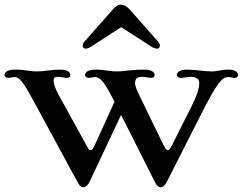

<svg xmlns="http://www.w3.org/2000/svg" viewBox="-22 -794 1051 831"><path d="M311.5 -9.8C320.8 8.3 328.6 16.6 337.4 16.6C348.1 16.6 358.4 8.3 366.7 -9.3L502 -296.9L646.5 -9.8C656.7 10.7 664.1 16.6 674.8 16.6C683.6 16.6 693.4 6.3 701.2 -9.3L851.1 -304.7C919.9 -439.9 939.9 -460.4 965.8 -460.4C971.2 -460.4 975.6 -459.5 980.5 -458.5C984.4 -457.5 988.3 -457 993.2 -457C1002.4 -457 1008.8 -462.4 1008.8 -469.2C1008.8 -483.4 991.2 -492.7 967.3 -492.7C951.7 -492.7 943.4 -491.7 931.2 -489.3C918.5 -486.8 906.2 -484.9 893.1 -484.9C875.5 -484.9 858.4 -486.8 841.3 -488.8C824.2 -490.7 806.6 -492.7 788.1 -492.7C757.3 -492.7 743.7 -482.4 743.7 -469.2C743.7 -462.4 751 -457 759.3 -457C766.6 -457 773.4 -458 780.3 -459C788.1 -460 795.9 -461.4 803.7 -461.4C825.7 -461.4 840.3 -452.6 840.3 -435.1C840.3 -412.1 832 -383.3 804.7 -329.1L722.7 -166C713.4 -147.5 708.5 -144 704.1 -144C698.2 -144 693.8 -149.9 686 -165.5L580.6 -382.3C571.8 -400.4 562.5 -420.9 562.5 -434.6C562.5 -451.2 569.8 -461.4 594.2 -461.4C600.6 -461.4 606.4 -460.4 612.3 -459.5C619.1 -458.5 625.5 -457 631.8 -457C642.1 -457 647.5 -462.4 647.5 -469.2C647.5 -480 636.2 -492.7 602.1 -492.7C578.1 -492.7 560.5 -491.7 536.6 -489.3C514.2 -486.8 502.4 -484.9 482.9 -484.9C464.8 -484.9 449.2 -487.8 432.1 -489.7C417 -491.7 408.7 -492.7 391.6 -492.7C360.8 -492.7 346.2 -481.9 346.2 -469.2C346.2 -462.4 353 -457 361.8 -457C366.7 -457 371.1 -457.5 375 -458.5C379.9 -459.5 384.3 -460.4 389.2 -460.4C411.1 -460.4 427.7 -443.8 473.6 -353.5L388.2 -166C379.4 -147 375 -144 369.6 -144C363.3 -144 360.8 -149.4 352.1 -165.5L232.4 -382.3C215.8 -412.1 210 -434.1 210 -444.3C210 -455.6 213.4 -461.4 230 -461.4C236.3 -461.4 241.7 -460.4 247.6 -459.5C254.4 -458.5 260.7 -457 267.1 -457C278.3 -457 282.7 -462.4 282.7 -469.2C282.7 -480 272.5 -492.7 237.3 -492.7C220.7 -492.7 204.6 -491.2 189 -489.3C171.4 -486.8 154.8 -484.9 137.7 -484.9C119.6 -484.9 104.5 -487.8 87.4 -489.7C71.8 -491.7 59.6 -492.7 42.5 -492.7C11.7 -492.7 -2.4 -481.9 -2.4 -469.2C-2.4 -462.4 3.9 -457 13.2 -457C17.6 -457 21.5 -457.5 25.9 -458.5C30.8 -459.5 35.6 -460.4 40.5 -460.4C62.5 -460.4 76.7 -442.4 126 -352.1ZM349.1 -583.5C354 -583.5 364.7 -586.4 375 -593.8L502.4 -676.3L630.9 -593.8C641.1 -586.4 652.3 -583.5 657.2 -583.5C666.5 -583.5 669.9 -590.3 669.9 -595.7C669.9 -600.6 668 -607.9 661.6 -614.7L554.7 -735.8C528.3 -767.1 515.1 -773.9 502 -773.9C488.3 -773.9 479.5 -768.6 451.2 -735.8L344.2 -614.7C337.9 -607.9 335.9 -600.6 335.9 -595.7C335.9 -590.3 339.8 -583.5 349.1 -583.5Z"/></svg>

Font: Stoke
Style: Light
Weight: 300
Designer: Nicole Fally
Foundry: Nicole Fally
Version: Version 1.001